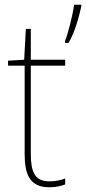

<svg xmlns="http://www.w3.org/2000/svg" viewBox="-20 -780 363 810"><path d="M323 -753V-760H293C288 -723 266 -632 254 -607V-599H269C294 -639 313 -707 323 -753ZM188 -15C127 -15 110 -55 110 -130V-503H255V-528H110V-658H89L82 -528L14 -524V-503H84V-130C84 -42 107 10 188 10C217 10 236 5 255 -2V-27C237 -20 215 -15 188 -15Z"/></svg>

Font: Noto Sans Arabic SemCond Thin
Style: Regular
Weight: 100
Width: 4
Designer: Monotype Design Team, Nadine Chahine, Nizar Qandah and Khaled Hosny
Foundry: Monotype Imaging Inc.
Version: Version 2.012